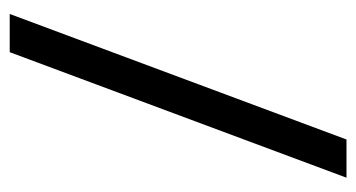

<svg xmlns="http://www.w3.org/2000/svg" viewBox="-194 -560 754 407"><g transform="rotate(-90 183.5 -357.0)"><path d="M356.9 -713.9 90.8 0H9.8L275.9 -713.9Z"/></g></svg>

Font: f01525491
Style: Regular
Weight: 400
Foundry: Ascender Corporation
Version: Version 1.10